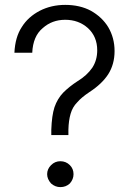

<svg xmlns="http://www.w3.org/2000/svg" viewBox="-20 -759 538 786"><path d="M203 -320Q215 -355 239 -380Q264 -405 298 -427Q336 -450 358 -482Q378 -513 378 -553Q378 -609 340 -644Q302 -678 247 -678Q193 -678 155 -644Q115 -611 112 -543H39Q42 -607 69 -648Q95 -690 143 -715Q190 -739 247 -739Q307 -739 352 -715Q398 -689 423 -648Q449 -604 449 -550Q449 -496 423 -455Q397 -415 346 -382Q313 -360 296 -340Q277 -321 269 -293Q261 -266 260 -228V-206H190V-228Q192 -286 203 -320ZM189 -8Q173 -26 173 -46Q173 -67 189 -83Q205 -99 227 -99Q250 -99 266 -83Q281 -68 281 -46Q281 -25 266 -8Q250 7 227 7Q206 7 189 -8Z"/></svg>

Font: Sinter Normal
Style: Regular
Weight: 350
Foundry: Adobe & rsms
Version: Version 1.000